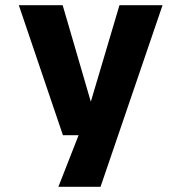

<svg xmlns="http://www.w3.org/2000/svg" viewBox="-20 -520 690 740"><path d="M205 200 283 1H222.5L52.5 -500H221.5L330 -128L440.5 -500H606.5L367.5 200Z"/></svg>

Font: Trispace
Style: Bold
Weight: 700
Designer: Tyler Finck
Foundry: Etcetera Type Company
Version: Version 1.210; ttfautohint (v1.8.3)